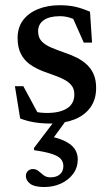

<svg xmlns="http://www.w3.org/2000/svg" viewBox="-20 -474 437 753"><path d="M214 -453.5Q247 -453.5 273.8 -447.8Q300.5 -442 333 -428L341 -307H308.5L254.5 -428.5L297.5 -384Q276 -397.5 256 -404Q236 -410.5 215 -410.5Q174 -410.5 151.8 -395Q129.5 -379.5 129.5 -351.5Q129.5 -327.5 142.5 -313Q155.5 -298.5 179.8 -288Q204 -277.5 236 -266.5Q260 -258.5 281.8 -247.5Q303.5 -236.5 320.5 -220.8Q337.5 -205 347.2 -182.8Q357 -160.5 357 -129Q357 -83.5 334.2 -52.2Q311.5 -21 271 -5.2Q230.5 10.5 177 10.5Q143.5 10.5 113.8 5.5Q84 0.5 59 -9.5L38.5 -136H71.5L140.5 -8L76 -50Q94.5 -42 109.2 -38Q124 -34 137.5 -32.5Q151 -31 164 -31Q215 -31 243.2 -49.2Q271.5 -67.5 271.5 -103.5Q271.5 -124 261.8 -137.2Q252 -150.5 235 -160Q218 -169.5 196.5 -177.2Q175 -185 151.5 -193.5Q120.5 -205 97.5 -221.5Q74.5 -238 61.8 -263Q49 -288 49 -324.5Q49 -366 70.2 -394.5Q91.5 -423 129 -438.2Q166.5 -453.5 214 -453.5ZM153.5 259.5Q115 259.5 98.2 246.5Q81.5 233.5 81.5 216.5Q81.5 204 89.5 196.5Q97.5 189 109 189Q122 189 131.2 197Q140.5 205 151 213.2Q161.5 221.5 178.5 221.5Q201.5 221.5 215 209.8Q228.5 198 228.5 177Q228.5 161 218.5 149.5Q208.5 138 183.8 129.8Q159 121.5 113.5 115V106L211.5 -23H255L160.5 106.5L159.5 57.5Q208.5 66 235.8 80Q263 94 274 111.8Q285 129.5 285 151Q285 183 267 207.5Q249 232 219.2 245.8Q189.5 259.5 153.5 259.5Z"/></svg>

Font: Newsreader 16pt 16pt Medium
Style: Regular
Weight: 500
Version: Version 1.003